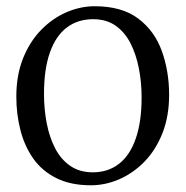

<svg xmlns="http://www.w3.org/2000/svg" viewBox="-20 -568 580 600"><path d="M31 -266Q31 -333 52 -385.5Q73 -438 108.2 -474.2Q143.5 -510.5 187.2 -529.5Q231 -548.5 276 -548.5Q361 -548.5 412.2 -509.8Q463.5 -471 486 -407.8Q508.5 -344.5 508.5 -271.5Q508.5 -205 487.8 -152.2Q467 -99.5 431.8 -63.2Q396.5 -27 353 -8Q309.5 11 264 11Q200.5 11 155.8 -11.5Q111 -34 83.8 -72.8Q56.5 -111.5 43.8 -161.5Q31 -211.5 31 -266ZM270 -29.5Q317.5 -29.5 351.8 -56Q386 -82.5 404.2 -134.8Q422.5 -187 422.5 -263.5Q422.5 -310.5 414 -354.2Q405.5 -398 387.8 -432.8Q370 -467.5 341.2 -487.8Q312.5 -508 271 -508Q223 -508 188.5 -481.8Q154 -455.5 135.8 -403.5Q117.5 -351.5 117.5 -274.5Q117.5 -226.5 126 -182.8Q134.5 -139 152.5 -104.2Q170.5 -69.5 199.8 -49.5Q229 -29.5 270 -29.5Z"/></svg>

Font: Merriweather 72pt Light
Style: Regular
Weight: 300
Version: Version 2.100